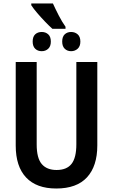

<svg xmlns="http://www.w3.org/2000/svg" viewBox="-20 -1069 647 1099"><path d="M283 -1049Q297 -1018 316 -981Q335 -944 355 -916V-904H280Q260 -922 237 -946Q214 -970 193 -994.5Q172 -1019 159 -1039V-1049ZM219 -886Q241 -886 256 -872.5Q271 -859 271 -831Q271 -804 256 -790Q241 -776 219 -776Q196 -776 181.5 -790Q167 -804 167 -831Q167 -859 181.5 -872.5Q196 -886 219 -886ZM387 -886Q409 -886 424.5 -872.5Q440 -859 440 -831Q440 -804 424.5 -790Q409 -776 387 -776Q365 -776 350.5 -790Q336 -804 336 -831Q336 -859 350.5 -872.5Q365 -886 387 -886ZM537 -237Q537 -118 478 -54Q419 10 302 10Q189 10 129.5 -53Q70 -116 70 -236V-714H190V-242Q190 -164 219 -130Q248 -96 304 -96Q362 -96 389.5 -131Q417 -166 417 -243V-714H537Z"/></svg>

Font: Noto Sans Condensed SemiBold
Style: Regular
Weight: 600
Width: 3
Designer: Monotype Design Team
Foundry: Monotype Imaging Inc.
Version: Version 2.013; ttfautohint (v1.8.4.7-5d5b)